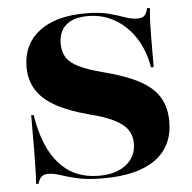

<svg xmlns="http://www.w3.org/2000/svg" viewBox="-46 -628 686 687"><g transform="rotate(-5 296.5 -285.0)"><path d="M299.2 11.3Q241.1 11.3 205.2 2.8Q169.4 -5.6 146 -13.7Q122.6 -21.8 102.4 -21.8Q87.9 -21.8 79 -14.5Q70.2 -7.3 65.3 10.5H56.5Q58.1 -11.3 58.9 -39.1Q59.7 -66.9 60.1 -113.3Q60.5 -159.7 60.5 -236.3H69.4Q87.1 -120.2 141.1 -59.7Q195.2 0.8 283.1 0.8Q345.2 0.8 381.5 -27.8Q417.7 -56.5 417.7 -103.2Q417.7 -132.3 403.2 -153.2Q388.7 -174.2 355.6 -190.7Q322.6 -207.3 267.7 -221Q194.4 -240.3 148.4 -266.1Q102.4 -291.9 80.6 -327.4Q58.9 -362.9 58.9 -408.9Q58.9 -490.3 118.5 -536.3Q178.2 -582.3 284.7 -582.3Q336.3 -582.3 369.4 -573.4Q402.4 -564.5 425.4 -556Q448.4 -547.6 470.2 -547.6Q487.1 -547.6 494.8 -555.2Q502.4 -562.9 507.3 -581.5H516.9Q515.3 -563.7 514.1 -541.5Q512.9 -519.4 512.5 -479.4Q512.1 -439.5 512.1 -369.4H502.4Q491.9 -431.5 462.5 -476.6Q433.1 -521.8 389.5 -546.8Q346 -571.8 293.5 -571.8Q241.1 -571.8 214.5 -548.4Q187.9 -525 187.9 -481.5Q187.9 -452.4 200.8 -431.9Q213.7 -411.3 245.6 -396Q277.4 -380.6 333.9 -366.1Q412.1 -346 460.1 -319.8Q508.1 -293.5 529.4 -257.3Q550.8 -221 550.8 -171.8Q550.8 -82.3 486.3 -35.5Q421.8 11.3 299.2 11.3Z"/></g></svg>

Font: Playfair 144pt SemiExpanded Black
Style: Regular
Weight: 900
Width: 6
Designer: Claus Eggers Sørensen
Foundry: Claus Eggers Sørensen
Version: Version 2.203